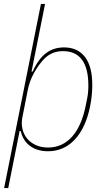

<svg xmlns="http://www.w3.org/2000/svg" viewBox="-20 -760 543 980"><path d="M189 -740H210L141 -395H147Q175 -458 214 -488Q253 -518 307 -518Q376 -518 413.5 -469.5Q451 -421 451 -327Q451 -273 440 -218Q418 -108 362 -48Q306 12 225 12Q170 12 133.5 -15Q97 -42 86 -91H80L22 200H1ZM225 -7Q298 -7 347.5 -62Q397 -117 418 -223L425 -258Q431 -286 431 -323Q431 -499 301 -499Q244 -499 205 -459Q177 -430 153.5 -387.5Q130 -345 121 -297L94 -160Q88 -128 95 -100Q102 -72 119.5 -51.5Q137 -31 164 -19Q191 -7 225 -7Z"/></svg>

Font: IBM Plex Sans Cond Thin
Style: Italic
Weight: 100
Width: 3
Italic angle: -11°
Designer: Mike Abbink, Paul van der Laan, Pieter van Rosmalen
Foundry: Bold Monday
Version: Version 1.3